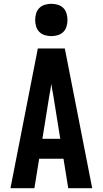

<svg xmlns="http://www.w3.org/2000/svg" viewBox="-20 -990 540 1010"><path d="M35 0 179 -735H321L465 0H339L314 -155H186L161 0ZM297 -260 260 -490Q257 -505 254.5 -519.5Q252 -534 250 -549Q248 -534 245.5 -519.5Q243 -505 240 -490L203 -260ZM250 -800Q233 -800 216 -805Q199 -810 187 -822Q175 -834 170 -851Q165 -868 165 -885Q165 -902 170 -919Q175 -936 187 -948Q199 -960 216 -965Q233 -970 250 -970Q267 -970 284 -965Q301 -960 313 -948Q325 -936 330 -919Q335 -902 335 -885Q335 -868 330 -851Q325 -834 313 -822Q301 -810 284 -805Q267 -800 250 -800Z"/></svg>

Font: Iosevka SS18 Extrabold
Style: Regular
Weight: 800
Monospace: yes
Designer: Belleve Invis
Foundry: Belleve Invis
Version: Version 25.1.1; ttfautohint (v1.8.4)